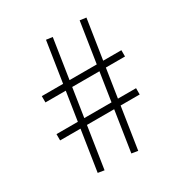

<svg xmlns="http://www.w3.org/2000/svg" viewBox="-169 -850 928 978"><g transform="rotate(-30 295.0 -361.5)"><path d="M363 1 326 -5 437 -724 474 -719ZM45 -244V-281H513V-244ZM165 1 128 -5 239 -724 276 -719ZM77 -449V-486H545V-449Z"/></g></svg>

Font: Public Sans Thin Thin
Style: Regular
Weight: 250
Version: Version 2.001